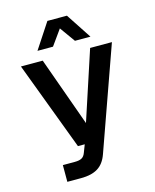

<svg xmlns="http://www.w3.org/2000/svg" viewBox="-129 -827 859 1064"><g transform="rotate(-15 300.0 -295.0)"><path d="M123 150V54H191Q218 54 232 46Q246 38 253 18L270 -26H231L40 -534H165L307 -138L437 -534H562L353 54Q335 105 298.5 127.5Q262 150 203 150ZM151 -594 247 -740H359L455 -594H366L303 -682L240 -594Z"/></g></svg>

Font: Geist Mono SemiBold
Style: Regular
Weight: 600
Monospace: yes
Designer: Basement.studio, Andrés Briganti, Mateo Zaragoza
Foundry: Basement.studio, Vercel, Andrés Briganti, Guido Ferreyra, Mateo Zaragoza
Version: Version 1.500; ttfautohint (v1.8.4.7-5d5b)